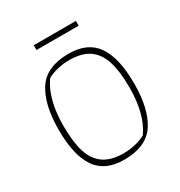

<svg xmlns="http://www.w3.org/2000/svg" viewBox="-178 -875 949 1010"><g transform="rotate(-30 297.0 -370.0)"><path d="M173 -750H429V-721H173ZM64 -298Q64 -452 119 -536Q174 -620 309 -620Q425 -620 477.5 -543Q530 -466 530 -312Q530 -158 475 -74Q420 10 285 10Q169 10 116.5 -67Q64 -144 64 -298ZM433 -53Q498 -145 498 -305Q498 -403 479 -464.5Q460 -526 415.5 -557.5Q371 -589 294 -589Q258 -589 222.5 -580.5Q187 -572 161 -557Q96 -465 96 -305Q96 -207 115 -145.5Q134 -84 178.5 -52.5Q223 -21 300 -21Q336 -21 371.5 -29.5Q407 -38 433 -53Z"/></g></svg>

Font: Athiti ExtraLight
Style: Regular
Weight: 250
Version: Version 1.032